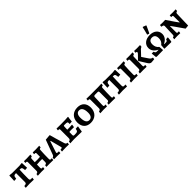

<svg xmlns="http://www.w3.org/2000/svg" viewBox="566 -2804 4849 4849"><g transform="rotate(-45 2990.5 -380.0)"><path d="M96 6C96 6 192 0 239 0C282 0 387 4 387 4L394 -55L391 -59C391 -59 371 -57 348 -57C315 -57 303 -71 303 -110C303 -222 306 -360 311 -431C382 -429 390 -422 402 -323L478 -328C478 -328 472 -419 471 -500L461 -510L374 -501H116L31 -510L21 -500C20 -421 12 -323 12 -323L88 -328C99 -419 109 -429 185 -431V-129C185 -69 175 -57 102 -52Z M527 6C528 5 609 0 659 0C692 0 767 2 767 2L774 -51L769 -57C769 -57 756 -55 741 -55C716 -55 710 -65 710 -108L712 -210C712 -210 801 -217 823 -217C851 -217 904 -216 904 -216V-123C904 -70 891 -55 846 -54L839 1L959 0C1013 0 1083 2 1083 2L1091 -52L1085 -58C1085 -58 1071 -56 1057 -56C1031 -56 1023 -68 1023 -108C1023 -195 1027 -325 1033 -407C1034 -437 1043 -445 1083 -450L1088 -506C1088 -506 999 -501 962 -501C925 -501 852 -501 852 -502L845 -453L850 -445H875C899 -445 905 -437 905 -405L904 -294C875 -291 851 -289 813 -289L714 -291L719 -397C721 -435 726 -443 767 -449L772 -506C772 -506 683 -501 639 -501C606 -501 539 -502 539 -502L533 -453L538 -445H562C586 -445 592 -438 592 -405L591 -114C591 -70 580 -57 533 -49Z M1396 6C1396 6 1467 0 1539 0C1577 0 1642 2 1642 2L1648 -49L1645 -54C1609 -57 1593 -71 1582 -107C1543 -225 1467 -503 1467 -503L1458 -509L1313 -496L1169 -104C1156 -72 1142 -59 1117 -55L1111 2C1111 2 1166 0 1212 0C1264 0 1334 4 1334 4L1340 -50L1335 -55H1303C1275 -55 1267 -60 1267 -77C1267 -81 1268 -88 1271 -99L1366 -389H1379L1453 -103C1456 -94 1457 -87 1457 -81C1457 -61 1449 -58 1396 -53L1391 0Z M1687 8C1687 8 1760 0 1835 0C1942 0 2094 5 2094 5L2103 -4C2111 -82 2126 -153 2126 -153L2118 -162L2042 -156C2031 -80 2016 -68 1920 -68C1875 -68 1870 -74 1870 -115C1870 -136 1870 -165 1872 -213C1886 -215 1910 -218 1934 -218C1975 -218 2040 -216 2040 -216L2052 -288L2044 -297C2044 -297 1977 -291 1949 -291H1875L1880 -404C1881 -426 1885 -428 1921 -428C2009 -428 2021 -422 2021 -381C2021 -370 2019 -350 2019 -350L2102 -355C2106 -428 2121 -501 2121 -501L2114 -510C2064 -504 1976 -501 1862 -501C1797 -501 1703 -503 1703 -503L1696 -452L1702 -444C1702 -444 1717 -445 1726 -445C1747 -445 1752 -437 1752 -403L1751 -118C1751 -72 1738 -56 1693 -50Z M2421 9C2586 9 2693 -98 2693 -265C2693 -420 2605 -510 2453 -510C2287 -510 2182 -405 2182 -238C2182 -83 2271 9 2421 9ZM2441 -66C2364 -66 2322 -133 2322 -271C2322 -374 2361 -426 2431 -426C2509 -426 2553 -360 2553 -222C2553 -120 2512 -66 2441 -66Z M2759 6C2805 3 2852 0 2878 0C2903 0 2961 2 3001 2L3009 -52L3004 -58C2997 -56 2983 -56 2971 -56C2946 -56 2941 -66 2941 -109C2941 -180 2944 -275 2950 -384C2952 -414 2967 -421 3008 -421H3081C3112 -421 3124 -415 3124 -382V-112C3124 -70 3113 -60 3067 -54L3061 0H3178C3202 0 3260 2 3298 2L3306 -52L3302 -58C3295 -57 3282 -56 3271 -56C3247 -56 3241 -66 3241 -109C3241 -186 3244 -307 3250 -406C3251 -436 3262 -442 3302 -448L3307 -505C3246 -502 3204 -500 3186 -500H2886C2850 -500 2806 -501 2768 -502L2763 -452L2767 -443C2777 -444 2788 -445 2795 -445C2818 -445 2824 -436 2824 -404V-114C2824 -71 2813 -59 2765 -49Z M3424 6C3424 6 3520 0 3567 0C3610 0 3715 4 3715 4L3722 -55L3719 -59C3719 -59 3699 -57 3676 -57C3643 -57 3631 -71 3631 -110C3631 -222 3634 -360 3639 -431C3710 -429 3718 -422 3730 -323L3806 -328C3806 -328 3800 -419 3799 -500L3789 -510L3702 -501H3444L3359 -510L3349 -500C3348 -421 3340 -323 3340 -323L3416 -328C3427 -419 3437 -429 3513 -431V-129C3513 -69 3503 -57 3430 -52Z M3855 6C3855 6 3927 0 3974 0C4011 0 4100 2 4100 2L4107 -51L4102 -57C4102 -57 4087 -55 4069 -55C4044 -55 4038 -65 4038 -108C4038 -195 4042 -319 4048 -407C4050 -436 4058 -444 4100 -449L4105 -506C4105 -506 4019 -501 3983 -501C3943 -501 3891 -502 3864 -502L3859 -453L3863 -445H3890C3914 -445 3920 -437 3920 -405L3919 -114C3919 -70 3909 -58 3861 -49Z M4240 -405 4239 -114C4239 -69 4229 -59 4183 -52L4175 2C4175 2 4247 0 4294 0C4330 0 4417 2 4417 2L4424 -51L4420 -57C4420 -57 4406 -55 4389 -55C4364 -55 4357 -65 4358 -108L4366 -404C4367 -433 4377 -441 4418 -449L4422 -506C4422 -506 4338 -501 4303 -501L4188 -502L4181 -453L4186 -445H4210C4234 -445 4240 -438 4240 -405ZM4375 -265 4373 -246 4493 -53C4522 -7 4549 12 4585 12C4600 12 4687 3 4687 3L4694 -43L4688 -51C4651 -54 4628 -73 4596 -120L4494 -272L4569 -351C4615 -405 4644 -432 4680 -447L4687 -495L4680 -504C4680 -504 4611 -501 4580 -501C4545 -501 4474 -504 4474 -504L4467 -452L4470 -446C4500 -445 4511 -437 4511 -422C4511 -410 4504 -397 4491 -384Z M5047 -544 5062 -548 5149 -734 5144 -747 5062 -778 5051 -772C5036 -701 5019 -631 4999 -561ZM4773 3 5000 0 5008 -9 4999 -124C4945 -163 4918 -219 4918 -295C4918 -381 4958 -425 5031 -425C5105 -425 5145 -380 5145 -290C5145 -216 5122 -169 5063 -124L5054 -9L5061 -1L5293 3L5309 -12C5311 -54 5316 -102 5322 -146L5256 -142C5242 -96 5230 -87 5188 -87H5134V-95C5231 -140 5284 -212 5284 -304C5284 -429 5187 -510 5038 -510C4885 -510 4781 -426 4781 -300C4781 -213 4831 -142 4927 -95V-87H4877C4834 -87 4824 -97 4809 -143H4743C4749 -98 4754 -55 4756 -12Z M5802 -203H5793C5793 -203 5685 -349 5585 -504C5585 -504 5537 -501 5500 -501C5456 -501 5400 -505 5400 -505L5394 -455L5401 -447C5454 -441 5467 -432 5467 -398L5456 -100C5455 -68 5441 -55 5408 -51L5401 6C5401 6 5461 0 5507 0C5543 0 5617 3 5617 3L5626 -51L5621 -56C5621 -56 5596 -54 5587 -54C5565 -54 5558 -63 5558 -91V-304H5567C5567 -304 5672 -162 5794 18L5893 8L5905 -399C5906 -430 5920 -443 5956 -448L5960 -505C5960 -504 5900 -501 5859 -501C5821 -501 5747 -504 5747 -504L5742 -452L5745 -445H5773C5792 -445 5799 -437 5800 -412Z"/></g></svg>

Font: Alegreya SC
Style: Bold
Weight: 700
Designer: Juan Pablo del Peral
Foundry: Huerta Tipografica
Version: Version 2.007;PS 002.007;hotconv 1.0.88;makeotf.lib2.5.64775